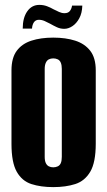

<svg xmlns="http://www.w3.org/2000/svg" viewBox="-20 -754 439 786"><path d="M198 12Q147 12 108.5 -0.5Q70 -13 48.5 -51Q27 -89 27 -165V-466Q27 -517 48.5 -546Q70 -575 108.5 -587.5Q147 -600 198 -600Q249 -600 288 -587.5Q327 -575 349.5 -546Q372 -517 372 -466V-166Q372 -89 349.5 -51Q327 -13 288 -0.5Q249 12 198 12ZM198 -69Q208 -69 216.5 -73Q225 -77 229 -86.5Q233 -96 233 -112V-472Q233 -487 229 -497Q225 -507 216.5 -511Q208 -515 198 -515Q188 -515 180 -511Q172 -507 167.5 -497Q163 -487 163 -472V-112Q163 -96 167.5 -86.5Q172 -77 180 -73Q188 -69 198 -69ZM243 -636Q227 -636 213 -642.5Q199 -649 185 -657Q174 -663 162.5 -668Q151 -673 139 -673Q126 -673 119 -663Q112 -653 111 -637H73Q73 -681 91.5 -707.5Q110 -734 141 -734Q158 -734 172.5 -728.5Q187 -723 199 -716Q211 -710 222 -705Q233 -700 244 -700Q259 -700 266 -709Q273 -718 275 -731H317Q316 -700 304.5 -679Q293 -658 276.5 -647Q260 -636 243 -636Z"/></svg>

Font: Alumni Sans Thin ExtraBold
Style: Regular
Weight: 800
Version: Version 1.018